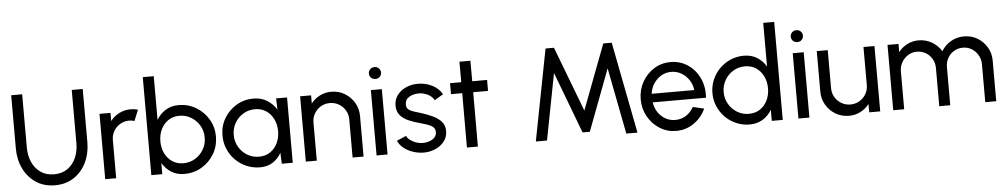

<svg xmlns="http://www.w3.org/2000/svg" viewBox="-40 -1100 7659 1464"><g transform="rotate(-5 3789.0 -368.5)"><path d="M334 13Q250 13 188.5 -28Q127 -69 93.5 -138.2Q60 -207.5 60 -292V-700H144V-292Q144 -231.5 166 -181.2Q188 -131 230.5 -101Q273 -71 334 -71Q395.5 -71 437.8 -101.2Q480 -131.5 501.8 -181.8Q523.5 -232 523.5 -292V-700H607.5V-292Q607.5 -207.5 574 -138.2Q540.5 -69 479.2 -28Q418 13 334 13Z M718.5 0V-500H802.5V-437.5Q829 -472.5 869.5 -493.2Q910 -514 957.5 -514Q986.5 -514 1013.5 -506.5L979.5 -422.5Q959 -429 939.5 -429Q901.5 -429 870.5 -410.8Q839.5 -392.5 821 -361.5Q802.5 -330.5 802.5 -292.5V0Z M1324.5 -514Q1397 -514 1457 -478.5Q1517 -443 1552.5 -383.2Q1588 -323.5 1588 -250.5Q1588 -178 1552.5 -118Q1517 -58 1457 -22.5Q1397 13 1324.5 13Q1266.5 13 1223.8 -14.2Q1181 -41.5 1155.5 -85.5V0H1071.5V-750H1155.5V-415.5Q1181 -459.5 1223.8 -486.8Q1266.5 -514 1324.5 -514ZM1323.5 -69Q1373 -69 1413.5 -93.5Q1454 -118 1478 -159.2Q1502 -200.5 1502 -250.5Q1502 -301.5 1477.5 -342.8Q1453 -384 1412.5 -408.2Q1372 -432.5 1323.5 -432.5Q1274.5 -432.5 1238.2 -407.8Q1202 -383 1182.2 -341.8Q1162.5 -300.5 1162.5 -250.5Q1162.5 -200 1182.5 -158.8Q1202.5 -117.5 1238.8 -93.2Q1275 -69 1323.5 -69Z M2070 -500H2154V0H2070L2066.5 -84.5Q2043 -40.5 2001.8 -13.8Q1960.5 13 1903.5 13Q1848.5 13 1800.2 -7.8Q1752 -28.5 1715.5 -65Q1679 -101.5 1658.5 -149.8Q1638 -198 1638 -253.5Q1638 -325.5 1673 -384.5Q1708 -443.5 1767 -478.8Q1826 -514 1897.5 -514Q1957 -514 2001.2 -486.2Q2045.5 -458.5 2073 -414.5ZM1902 -68.5Q1951.5 -68.5 1987.8 -93Q2024 -117.5 2043.8 -158.8Q2063.5 -200 2063.5 -250Q2063.5 -301 2043.5 -342.2Q2023.5 -383.5 1987 -407.8Q1950.5 -432 1902 -432Q1852.5 -432 1812 -407.5Q1771.5 -383 1747.8 -341.8Q1724 -300.5 1724 -250Q1724 -199 1748.5 -157.8Q1773 -116.5 1813.2 -92.5Q1853.5 -68.5 1902 -68.5Z M2696 -311.5V0H2612V-292.5Q2612 -330.5 2593.5 -361.5Q2575 -392.5 2543.8 -410.8Q2512.5 -429 2475 -429Q2437 -429 2406 -410.8Q2375 -392.5 2356.5 -361.5Q2338 -330.5 2338 -292.5V0H2254V-500H2338V-437.5Q2364.5 -472.5 2405 -493.2Q2445.5 -514 2493 -514Q2549 -514 2595 -486.8Q2641 -459.5 2668.5 -413.5Q2696 -367.5 2696 -311.5Z M2795.5 -500H2879.5V0H2795.5ZM2838 -581.5Q2818.5 -581.5 2805 -594.2Q2791.5 -607 2791.5 -627Q2791.5 -646.5 2805 -659.5Q2818.5 -672.5 2838 -672.5Q2857.5 -672.5 2871 -659.5Q2884.5 -646.5 2884.5 -627Q2884.5 -607 2871.2 -594.2Q2858 -581.5 2838 -581.5Z M3147.5 9.5Q3107 8 3068.8 -5.8Q3030.5 -19.5 3001.8 -43.2Q2973 -67 2960 -98L3032 -129Q3043 -103 3079.8 -83.5Q3116.5 -64 3155.5 -64Q3196.5 -64 3229 -83.2Q3261.5 -102.5 3261.5 -138Q3261.5 -163 3244.8 -177.2Q3228 -191.5 3202.8 -199.8Q3177.5 -208 3151.5 -215.5Q3100 -228.5 3059.5 -246.8Q3019 -265 2995.8 -293.2Q2972.5 -321.5 2972.5 -365.5Q2972.5 -412 2998.2 -446Q3024 -480 3065.8 -498.5Q3107.5 -517 3156 -517Q3216.5 -517 3266.5 -491Q3316.5 -465 3341 -420.5L3273.5 -381Q3261 -408 3228.8 -425Q3196.5 -442 3162 -443Q3117 -444 3084.2 -424.8Q3051.5 -405.5 3051.5 -367Q3051.5 -342 3067.5 -329Q3083.5 -316 3110 -308.2Q3136.5 -300.5 3167.5 -290.5Q3213 -276 3252.5 -257Q3292 -238 3316.2 -209.5Q3340.5 -181 3340 -139Q3340 -93 3312.5 -58.8Q3285 -24.5 3241 -6.5Q3197 11.5 3147.5 9.5Z M3685 -416H3571.5L3571 0H3487L3487.5 -416H3401.5V-500H3487.5L3487 -657H3571L3571.5 -500H3685Z M4014.5 0 4150 -700H4214.5L4403.5 -203L4592 -700H4656.5L4792.5 0H4707L4608.5 -508L4431 -38H4375.5L4198 -508L4100 0Z M5089 13Q5020 13 4963.2 -22.5Q4906.5 -58 4872.8 -117.8Q4839 -177.5 4839 -250Q4839 -323 4872.8 -383Q4906.5 -443 4963.2 -478.5Q5020 -514 5089 -514Q5164 -514 5222.2 -474.5Q5280.5 -435 5311.5 -368Q5342.5 -301 5336.5 -219.5H4928.5Q4937.5 -156 4981.8 -113.8Q5026 -71.5 5089 -71Q5134 -71 5170.5 -94Q5207 -117 5229.5 -158L5315 -138Q5285 -71.5 5224.5 -29.2Q5164 13 5089 13ZM4926 -285.5H5252Q5247.5 -327.5 5224.8 -362.2Q5202 -397 5166.5 -418Q5131 -439 5089 -439Q5046.5 -439 5011.8 -418.5Q4977 -398 4954.2 -363.2Q4931.5 -328.5 4926 -285.5Z M5820.5 -750H5904.5V0H5820.5V-85Q5795 -41 5752 -14Q5709 13 5651 13Q5596.5 13 5549 -7.5Q5501.5 -28 5465.2 -64.2Q5429 -100.5 5408.5 -148Q5388 -195.5 5388 -250Q5388 -304.5 5408.5 -352.2Q5429 -400 5465.2 -436.2Q5501.5 -472.5 5549 -493Q5596.5 -513.5 5651 -513.5Q5709 -513.5 5752 -486.5Q5795 -459.5 5820.5 -415.5ZM5652 -68.5Q5701.5 -68.5 5737.8 -93Q5774 -117.5 5793.8 -158.8Q5813.5 -200 5813.5 -250Q5813.5 -301 5793.5 -342.2Q5773.5 -383.5 5737 -407.8Q5700.5 -432 5652 -432Q5602.5 -432 5562.2 -407.5Q5522 -383 5498 -341.8Q5474 -300.5 5474 -250Q5474 -199 5498.5 -157.8Q5523 -116.5 5563.2 -92.5Q5603.5 -68.5 5652 -68.5Z M6024.5 -500H6108.5V0H6024.5ZM6067 -581.5Q6047.5 -581.5 6034 -594.2Q6020.5 -607 6020.5 -627Q6020.5 -646.5 6034 -659.5Q6047.5 -672.5 6067 -672.5Q6086.5 -672.5 6100 -659.5Q6113.5 -646.5 6113.5 -627Q6113.5 -607 6100.2 -594.2Q6087 -581.5 6067 -581.5Z M6208.5 -190V-500H6292.5V-208.5Q6292.5 -170.5 6311 -139.5Q6329.5 -108.5 6360.5 -90.2Q6391.5 -72 6429.5 -72Q6467 -72 6498 -90.2Q6529 -108.5 6547.5 -139.5Q6566 -170.5 6566 -208.5V-500H6650L6650.5 0H6566.5L6566 -63.5Q6539.5 -28.5 6499 -7.8Q6458.5 13 6411.5 13Q6355 13 6309 -14.2Q6263 -41.5 6235.8 -87.5Q6208.5 -133.5 6208.5 -190Z M6750 0V-500H6834V-437.5Q6860.5 -472.5 6900.8 -493.2Q6941 -514 6988.5 -514Q7044 -514 7090 -487Q7136 -460 7162.5 -415.5Q7189 -460 7234.8 -487Q7280.5 -514 7336 -514Q7392 -514 7438 -486.8Q7484 -459.5 7511.2 -413.5Q7538.5 -367.5 7538.5 -311.5V0H7454.5V-291Q7454.5 -328 7436.5 -359.5Q7418.5 -391 7388 -410Q7357.5 -429 7320.5 -429Q7283.5 -429 7253 -411.2Q7222.5 -393.5 7204.5 -362.2Q7186.5 -331 7186.5 -291V0H7102.5V-291Q7102.5 -331 7084.2 -362.2Q7066 -393.5 7035.5 -411.2Q7005 -429 6968 -429Q6931 -429 6900.8 -410Q6870.5 -391 6852.2 -359.5Q6834 -328 6834 -291V0Z"/></g></svg>

Font: Urbanist Medium
Style: Regular
Weight: 500
Designer: Corey Hu
Foundry: Corey Hu
Version: Version 1.321; ttfautohint (v1.8.4.7-5d5b)